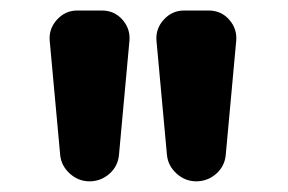

<svg xmlns="http://www.w3.org/2000/svg" viewBox="-20 -800 540 360"><path d="M371.1 -780.3Q394.5 -780.3 409.7 -763.2Q424.8 -746.1 422.9 -723.6L403.3 -509.8Q401.4 -488.3 385.3 -474.1Q369.1 -460 348.1 -460Q327.1 -460 311 -474.6Q294.9 -489.3 293 -509.8L273.4 -723.6Q271.5 -746.1 287.1 -763.2Q302.7 -780.3 325.2 -780.3ZM170.9 -780.3Q194.3 -780.3 209.5 -763.2Q224.6 -746.1 222.7 -723.6L203.1 -509.8Q201.2 -488.3 185.1 -474.1Q168.9 -460 147.9 -460Q127 -460 110.8 -474.6Q94.7 -489.3 92.8 -509.8L73.2 -723.6Q71.3 -746.1 86.9 -763.2Q102.5 -780.3 125 -780.3Z"/></svg>

Font: Rounded Mgen+ 1m bold
Style: Bold
Weight: 700
Designer: [Source Han Sans]
Ryoko NISHIZUKA  (kana & ideographs); Paul D. Hunt (Latin, Greek & Cyrillic); Wenlong ZHANG  (bopomofo
Version: Version 1.059.20150602